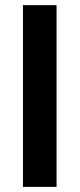

<svg xmlns="http://www.w3.org/2000/svg" viewBox="-20 -731 311 751"><path d="M69.8 0H201.2V-710.9H69.8Z"/></svg>

Font: Tuffy
Style: Bold
Weight: 700
Designer: Thatcher Ulrich, Karoly Barta, Michael Everson
Version: Version 001.270